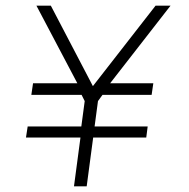

<svg xmlns="http://www.w3.org/2000/svg" viewBox="-20 -661 669 680"><path d="M265 -174H72L78 -213H268L280 -303L269 -325H91L97 -366H254L109 -641H160L309 -356L531 -641H584L370 -366H523L517 -325H343L327 -303L315 -213H503L498 -174H310L287 -1H242Z"/></svg>

Font: Bellota Light
Style: Italic
Weight: 300
Italic angle: -7.5°
Designer: Kemie Guaida
Foundry: Kemie Guaida
Version: Version 4.001